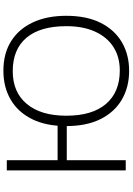

<svg xmlns="http://www.w3.org/2000/svg" viewBox="155 -915 780 1130"><g transform="rotate(-90 545.0 -350.0)"><path d="M693 20Q598 20 524.5 -22.5Q451 -65 409.5 -147.5Q368 -230 368 -350Q368 -469 409 -551.5Q450 -634 523.5 -677Q597 -720 694 -720Q795 -720 867 -675Q939 -630 978 -547Q1017 -464 1017 -350Q1017 -230 975.5 -147.5Q934 -65 861 -22.5Q788 20 693 20ZM107 0V-700H167V0ZM153 -347V-401H383V-347ZM695 -35Q775 -35 833.5 -72.5Q892 -110 924 -180.5Q956 -251 956 -350Q956 -503 888 -584Q820 -665 691 -665Q567 -665 498 -582Q429 -499 429 -350Q429 -197 498.5 -116Q568 -35 695 -35Z"/></g></svg>

Font: Moderustic Light
Style: Regular
Weight: 300
Designer: Tural Alisoy
Foundry: TAFT Foundry
Version: Version 2.120